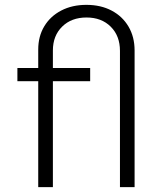

<svg xmlns="http://www.w3.org/2000/svg" viewBox="-20 -767 652 787"><path d="M531.7 0H471.7V-558.6Q471.7 -620.1 433.8 -657.7Q396 -695.3 334.5 -695.3Q272.9 -695.3 234.9 -658Q196.8 -620.6 196.8 -560.1V-488.3H349.6V-434.1H196.8V0H136.7V-434.1H51.3V-488.3H136.7V-564Q136.7 -618.2 161.6 -659.4Q186.5 -700.7 231.2 -723.9Q275.9 -747.1 334 -747.1Q393.1 -747.1 437.5 -723.6Q481.9 -700.2 506.8 -658Q531.7 -615.7 531.7 -560.1Z"/></svg>

Font: Kumbh Sans Light
Style: Regular
Weight: 300
Version: Version 1.004